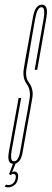

<svg xmlns="http://www.w3.org/2000/svg" viewBox="-67 -698 222 825"><path d="M-31 107Q-37 107 -41.2 105.8Q-45.5 104.5 -47 104L-41 95Q-37 97 -29 97Q-20.5 97 -11.8 90.5Q-3 84 0 69Q2.5 58.5 -1 53.8Q-4.5 49 -9 49Q-17 49 -20 55L-28 50L-9 0H2L-15 42Q-10.5 39 -5 39Q2.5 39 7.8 45.8Q13 52.5 10 69Q6.5 90 -6.5 98.5Q-19.5 107 -31 107ZM-9 6Q-17 6 -22 2.5Q-35.5 -8 -29 -45.5Q-20 -97 13 -277H24Q-9 -97 -17 -51Q-23.5 -12.5 -12.5 -6.5Q-10 -5 -7 -5Q13 -5 20.5 -51Q28 -97 38 -150Q54 -234 60 -273Q66 -312 49 -335Q29 -362 35 -401Q41 -440 56 -520Q65 -569 74.5 -623.5Q84 -678 113 -678Q120 -678 125 -674.5Q139.5 -664.5 132.5 -623Q123 -568 93 -398H82Q112 -568 120.5 -617.5Q127.5 -659.5 116 -666Q113.5 -667 111 -667Q93 -667 84 -617.5Q75 -568 67 -520Q55 -446 47.5 -406.5Q40 -367 56 -345Q78 -316 72.2 -279.8Q66.5 -243.5 49 -150Q39 -97 30.5 -45.5Q22 6 -9 6Z"/></svg>

Font: Anybody UltraCondensed Thin
Style: Italic
Weight: 100
Width: 1
Italic angle: -10°
Designer: Tyler Finck
Foundry: Etcetera Type Company
Version: Version 1.010; ttfautohint (v1.8.3) -l 8 -r 50 -G 200 -x 14 